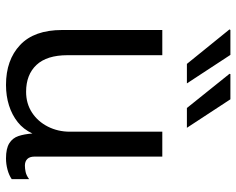

<svg xmlns="http://www.w3.org/2000/svg" viewBox="-94 -684 788 640"><g transform="rotate(90 300.0 -364.0)"><path d="M263 10Q180 10 130 -37Q80 -84 80 -177V-511H164V-195Q164 -126 196.5 -91.5Q229 -57 286 -57Q325 -57 355 -76.5Q385 -96 402 -129.5Q419 -163 419 -203V-511H502V-85Q502 -69 510 -61Q518 -53 532 -53Q542 -53 553.5 -55.5Q565 -58 577 -67V-9Q564 0 545.5 5Q527 10 508 10Q475 10 457.5 -1Q440 -12 433.5 -31.5Q427 -51 425 -78Q411 -48 387 -29Q363 -10 331.5 0Q300 10 263 10ZM340 -593 226 -735 227 -738H311L406 -593ZM193 -593 78 -735 80 -738H163L258 -593Z"/></g></svg>

Font: Chivo Mono Medium Light
Style: Regular
Weight: 300
Monospace: yes
Version: Version 1.008